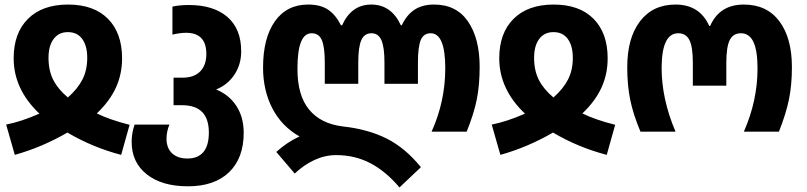

<svg xmlns="http://www.w3.org/2000/svg" viewBox="-20 -578 3542 843"><path d="M7 -31Q73 -44 153 -79Q40 -186 40 -322Q40 -433 103 -495.5Q166 -558 279 -558Q392 -558 454 -495.5Q516 -433 516 -322Q516 -252 488.5 -192.5Q461 -133 405 -80Q459 -53 549 -30L512 102Q386 69 276 4Q166 68 45 102ZM363 -324Q363 -377 341 -407Q319 -437 278 -437Q238 -437 215.5 -407Q193 -377 193 -324Q193 -268 214 -227Q235 -186 278 -150Q321 -188 342 -229Q363 -270 363 -324Z M558 45Q558 6 571 -31H724Q711 -1 711 33Q712 74 736.5 96Q761 118 803 118Q849 118 873 89.5Q897 61 897 4Q897 -116 780 -116H742V-237H782Q832 -237 859 -264.5Q886 -292 886 -341Q886 -434 797 -434Q771 -434 737 -426V-549Q768 -556 809 -556Q918 -556 978.5 -503.5Q1039 -451 1039 -353Q1039 -295 1009.5 -250.5Q980 -206 929 -185Q986 -162 1018 -112.5Q1050 -63 1050 5Q1050 116 986 178Q922 240 805 240Q691 240 624.5 187.5Q558 135 558 45Z M1456 103Q1407 103 1360.5 124.5Q1314 146 1274 184L1193 89Q1241 46 1295 21Q1217 -23 1176 -102Q1135 -181 1135 -281Q1135 -411 1187 -484.5Q1239 -558 1333 -558Q1387 -558 1420.5 -535.5Q1454 -513 1477 -467H1482Q1523 -558 1610 -558Q1698 -558 1740 -467H1744Q1765 -512 1799.5 -535Q1834 -558 1886 -558Q1984 -558 2035 -483.5Q2086 -409 2086 -284Q2086 -205 2073.5 -142Q2061 -79 2029 0H1875Q1935 -133 1935 -278Q1935 -432 1871 -432Q1840 -432 1827.5 -402.5Q1815 -373 1815 -303V-210H1668V-303Q1668 -372 1654.5 -402Q1641 -432 1611 -432Q1580 -432 1566.5 -402Q1553 -372 1553 -303V-210H1406V-303Q1406 -372 1393 -402Q1380 -432 1348 -432Q1317 -432 1301.5 -393.5Q1286 -355 1286 -275Q1286 -159 1337 -97Q1388 -35 1484 -23Q1595 -11 1677 30Q1759 71 1828 156L1734 245Q1674 174 1606 138.5Q1538 103 1456 103Z M2139 -31Q2205 -44 2285 -79Q2172 -186 2172 -322Q2172 -433 2235 -495.5Q2298 -558 2411 -558Q2524 -558 2586 -495.5Q2648 -433 2648 -322Q2648 -252 2620.5 -192.5Q2593 -133 2537 -80Q2591 -53 2681 -30L2644 102Q2518 69 2408 4Q2298 68 2177 102ZM2495 -324Q2495 -377 2473 -407Q2451 -437 2410 -437Q2370 -437 2347.5 -407Q2325 -377 2325 -324Q2325 -268 2346 -227Q2367 -186 2410 -150Q2453 -188 2474 -229Q2495 -270 2495 -324Z M2734 -283Q2734 -411 2790 -484.5Q2846 -558 2946 -558Q3052 -558 3094 -464H3098Q3139 -558 3246 -558Q3347 -558 3402 -484.5Q3457 -411 3457 -283Q3457 -205 3444 -141.5Q3431 -78 3400 0H3246Q3306 -136 3306 -277Q3306 -356 3288 -394Q3270 -432 3233 -432Q3199 -432 3184 -402Q3169 -372 3169 -302V-202H3022V-302Q3022 -372 3007 -402Q2992 -432 2958 -432Q2885 -432 2885 -279Q2885 -143 2946 0H2792Q2760 -76 2747 -140Q2734 -204 2734 -283Z"/></svg>

Font: Noto Sans Georgian Bold Narrow
Style: Regular
Weight: 700
Width: 4
Designer: Monotype Design team
Foundry: Monotype Imaging Inc.
Version: Version 1.000